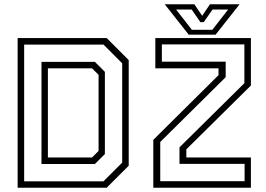

<svg xmlns="http://www.w3.org/2000/svg" viewBox="-20 -878 1246 898"><path d="M62.5 0V-700H479L582 -597V-103L479 0ZM204 -141.5H410.5L441 -172V-528L410.5 -558.5H204ZM93 -30H464L551.5 -117.5V-582L464 -669.5H93ZM174 -111V-588.5H424L470.5 -542V-157.5L424 -111ZM729.5 -30.5H1124V-111.5H819.5V-189L1123 -489V-670.5H737V-589.5H1035.5V-517L729.5 -214ZM697 0V-224L1002 -526.5V-558.5H706.5V-700H1153.5V-478L851.5 -179.5V-141.5H1153.5V0ZM862.5 -716 750.5 -858H889L925.5 -804L962 -858H1100.5L988.5 -716ZM877.5 -738.5H973L1047 -833.5H974L933 -774.5H917L876.5 -833.5H803.5Z"/></svg>

Font: Tourney Thin Light
Style: Regular
Weight: 300
Version: Version 1.015